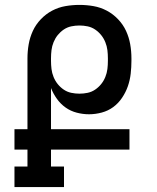

<svg xmlns="http://www.w3.org/2000/svg" viewBox="-20 -763 640 783"><path d="M39 0V-84H92V-153H39V-236H92V-525Q92 -554 97 -582.5Q102 -611 114 -637Q126 -663 146.5 -684.5Q167 -706 192.5 -719.5Q218 -733 246.5 -738Q275 -743 304 -743Q333 -743 361.5 -738Q390 -733 415.5 -719.5Q441 -706 461.5 -684.5Q482 -663 494 -637Q506 -611 511 -582.5Q516 -554 516 -525V-515Q516 -489 513 -462.5Q510 -436 501.5 -411.5Q493 -387 478 -364.5Q463 -342 442 -326.5Q421 -311 395 -304Q369 -297 343 -297Q318 -297 293 -303.5Q268 -310 247.5 -324.5Q227 -339 212 -360Q197 -381 188 -404V-236H508V-153H188V-84H241V0ZM304 -381Q321 -381 337.5 -384.5Q354 -388 368 -397.5Q382 -407 392.5 -420Q403 -433 409.5 -449Q416 -465 418 -481.5Q420 -498 420 -515V-525Q420 -542 418 -558.5Q416 -575 409.5 -591Q403 -607 392.5 -620Q382 -633 368 -642.5Q354 -652 337.5 -655.5Q321 -659 304 -659Q287 -659 270.5 -655.5Q254 -652 240 -642.5Q226 -633 215.5 -620Q205 -607 198.5 -591Q192 -575 190 -558.5Q188 -542 188 -525V-515Q188 -498 190 -481.5Q192 -465 198.5 -449Q205 -433 215.5 -420Q226 -407 240 -397.5Q254 -388 270.5 -384.5Q287 -381 304 -381Z"/></svg>

Font: Iosevka HT Medium Extended
Style: Regular
Weight: 500
Width: 7
Monospace: yes
Designer: Belleve Invis
Foundry: Belleve Invis
Version: Version 32.3.0; ttfautohint (v1.8.4)